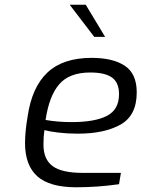

<svg xmlns="http://www.w3.org/2000/svg" viewBox="-20 -787 599 813"><path d="M86 -181Q86 -230 97 -294Q115 -418 181 -480Q247 -542 368 -542Q458 -542 508.5 -508.5Q559 -475 559 -396Q559 -298 490.5 -259.5Q422 -221 310 -221Q266 -221 228 -225.5Q190 -230 168 -236Q164 -209 164 -175Q164 -112 203 -83.5Q242 -55 330 -55H492L484 -7Q393 6 303 6Q190 6 138 -40.5Q86 -87 86 -181ZM484 -388Q484 -437 454.5 -458.5Q425 -480 362 -480Q274 -480 231 -430.5Q188 -381 173 -279Q225 -270 283 -270Q382 -270 433 -296.5Q484 -323 484 -388ZM275 -767H343L425 -631H379Z"/></svg>

Font: Exo
Style: Italic
Weight: 400
Italic angle: -9°
Designer: Natanael Gama
Foundry: Natanael Gama
Version: Version 1.500; ttfautohint (v1.6)